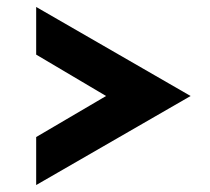

<svg xmlns="http://www.w3.org/2000/svg" viewBox="-20 -518 605 552"><path d="M84 -124 285 -242 84 -361V-498L528 -242L84 14Z"/></svg>

Font: Reem Kufi SemiBold
Style: Regular
Weight: 600
Designer: Khaled Hosny
Version: Version 1.001